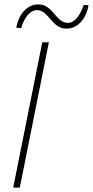

<svg xmlns="http://www.w3.org/2000/svg" viewBox="-20 -852 422 872"><path d="M40 0H70L202 -660H172ZM282 -722C334 -722 372 -768 382 -828L360 -830C344 -781 319 -748 288 -748C233 -748 222 -832 154 -832C102 -832 64 -786 54 -726L76 -724C90 -773 117 -806 148 -806C202 -806 214 -722 282 -722Z"/></svg>

Font: Source Sans Pro ExtraLight
Style: Italic
Weight: 200
Italic angle: -11°
Designer: Paul D. Hunt
Foundry: Adobe Systems Incorporated
Version: Version 3.006;hotconv 1.0.111;makeotfexe 2.5.65597